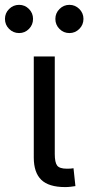

<svg xmlns="http://www.w3.org/2000/svg" viewBox="-69 -759 359 781"><path d="M196.3 2Q129.4 2 98.9 -27.6Q68.4 -57.1 68.4 -118.2V-529.3H153.8V-132.8Q153.8 -98.1 163.6 -85.4Q173.3 -72.8 203.1 -72.8Q211.4 -72.8 218.3 -73.2Q225.1 -73.7 230 -74.7L237.8 -2Q229 -0.5 218 0.7Q207 2 196.3 2ZM213.4 -624.5Q189.5 -624.5 172.9 -641.4Q156.2 -658.2 156.2 -682.1Q156.2 -705.6 173.1 -722.4Q189.9 -739.3 213.4 -739.3Q236.8 -739.3 253.7 -722.4Q270.5 -705.6 270.5 -682.1Q270.5 -658.2 253.7 -641.4Q236.8 -624.5 213.4 -624.5ZM8.8 -624.5Q-15.1 -624.5 -32 -641.4Q-48.8 -658.2 -48.8 -682.1Q-48.8 -705.6 -32 -722.4Q-15.1 -739.3 8.8 -739.3Q32.2 -739.3 48.8 -722.4Q65.4 -705.6 65.4 -682.1Q65.4 -658.2 48.8 -641.4Q32.2 -624.5 8.8 -624.5Z"/></svg>

Font: Inter 24pt
Style: Regular
Weight: 400
Designer: Rasmus Andersson
Foundry: rsms
Version: Version 4.001;git-66647c0bb